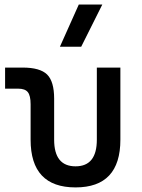

<svg xmlns="http://www.w3.org/2000/svg" viewBox="-20 -815 626 845"><path d="M312.5 9.8Q114.7 9.8 114.7 -200.2V-356.4Q114.7 -394 102.5 -409.4Q90.3 -424.8 60.1 -424.8H2.4V-517.6H79.6Q156.2 -517.6 187.3 -487.1Q218.3 -456.5 218.3 -380.9V-200.2Q218.3 -83 312.5 -83Q406.2 -83 406.2 -200.2V-517.6H509.8V-200.2Q509.8 9.8 312.5 9.8ZM243.7 -609.4 326.7 -794.9H430.2L337.4 -609.4Z"/></svg>

Font: Cascadia Code NF
Style: Regular
Weight: 400
Monospace: yes
Designer: Aaron Bell
Foundry: Saja Typeworks
Version: Version 2404.023; ttfautohint (v1.8.4)